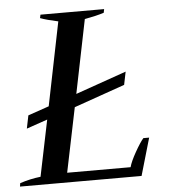

<svg xmlns="http://www.w3.org/2000/svg" viewBox="-54 -746 698 793"><g transform="rotate(-5 295.0 -350.0)"><path d="M546 -155 501 0H-3L-1 -14Q41 -28 85 -33L133 -266L46 -236L57 -290L144 -320L214 -666Q167 -676 140 -686L143 -700H407L404 -685Q373 -675 324 -666L262 -361L473 -435L462 -381L251 -307L196 -40H459Q465 -63 486.5 -101Q508 -139 522 -155Z"/></g></svg>

Font: Trirong Medium
Style: Italic
Weight: 500
Italic angle: -12°
Designer: Katatrad Team
Foundry: CadsonDemak
Version: Version 1.001